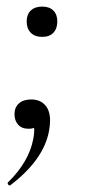

<svg xmlns="http://www.w3.org/2000/svg" viewBox="-20 -383 262 583"><path d="M9 180Q6 180 4 176Q2 172 5 170Q68 108 81 39Q84 24 84 13Q84 -11 73 -19L102 -31Q104 8 67 8Q46 8 35 -4.5Q24 -17 24 -36Q24 -57 37.5 -69Q51 -81 75 -81Q101 -81 116.5 -64.5Q132 -48 132 -17Q132 -3 129 14Q113 102 12 179Q11 180 9 180ZM61 -318Q61 -339 73.5 -351Q86 -363 108 -363Q130 -363 142 -351Q154 -339 154 -318Q154 -296 142 -283.5Q130 -271 108 -271Q86 -271 73.5 -283.5Q61 -296 61 -318Z"/></svg>

Font: Cormorant Infant Medium
Style: Italic
Weight: 500
Italic angle: -10°
Designer: Christian Thalmann (Catharsis Fonts)
Foundry: Catharsis Fonts
Version: Version 4.000